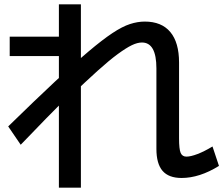

<svg xmlns="http://www.w3.org/2000/svg" viewBox="-20 -805 1040 890"><path d="M822 20Q762 20 733.5 -13Q705 -46 705 -115V-488Q705 -608 638 -608Q617 -608 591 -595.5Q565 -583 526 -554.5Q487 -526 432 -476.5Q377 -427 299 -352H290Q246 -309 192.5 -254.5Q139 -200 76 -134L18 -219Q144 -342 235 -427Q326 -512 390.5 -566.5Q455 -621 501 -651.5Q547 -682 582.5 -693.5Q618 -705 651 -705Q729 -705 769.5 -656.5Q810 -608 810 -515V-164Q810 -113 817.5 -96Q825 -79 844 -79Q864 -79 895.5 -91Q927 -103 965 -126L995 -36Q950 -8 906.5 6Q863 20 822 20ZM253 65V-545H25V-635H253V-785H355V65Z"/></svg>

Font: M PLUS 1 Code Medium
Style: Regular
Weight: 500
Designer: Coji Morishita
Foundry: UNDERFOREST DESIGN
Version: Version 1.002